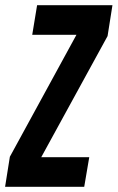

<svg xmlns="http://www.w3.org/2000/svg" viewBox="-52 -720 454 740"><path d="M-32.4 0 -14 -115.8 242.6 -585.8H72.2L91 -700H381.4L362.6 -581L107 -114.2H292L272.6 0Z"/></svg>

Font: Georama ExtraCondensed Thin
Style: Italic
Weight: 100
Width: 2
Italic angle: -9°
Designer: Jean-Baptiste Levee
Foundry: Production Type
Version: Version 1.001